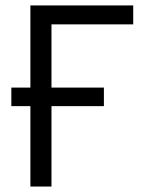

<svg xmlns="http://www.w3.org/2000/svg" viewBox="-20 -683 529 703"><path d="M467.8 -663.1V-593.8H168.5V-362.3H360.4V-294.4H168.5V0H91.3V-294.4H21.5V-362.3H91.3V-663.1Z"/></svg>

Font: Bpm'online Open Sans
Style: Regular
Weight: 400
Foundry: Ascender Corporation
Version: Version 1.10